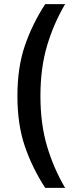

<svg xmlns="http://www.w3.org/2000/svg" viewBox="-20 -770 363 926"><path d="M64 -307Q64 -445 100 -550Q136 -655 198 -750H294Q239 -657 207 -549.5Q175 -442 175 -307Q175 -172 207 -64.5Q239 43 294 136H198Q136 41 100 -64Q64 -169 64 -307Z"/></svg>

Font: Cabin SemiBold
Style: Regular
Weight: 600
Designer: Pablo Impallari
Foundry: Pablo Impallari. http://www.impallari.com Igino Marini. http://www.ikern.com
Version: Version 2.001